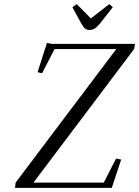

<svg xmlns="http://www.w3.org/2000/svg" viewBox="-20 -916 678 936"><path d="M53.2 0 56.2 -25.9 546.9 -676.8H246.1L185.1 -559.1L163.1 -564L209 -707L231 -702.1H638.2L633.8 -676.8L143.1 -25.9H485.8L545.9 -143.1L570.8 -138.2L524.9 0ZM333 -880.9 354 -896 422.9 -826.2 513.2 -896 529.8 -880.9 467.8 -801.8Q452.6 -783.7 441.4 -776.9Q430.2 -770 416 -770Q402.3 -770 394.8 -776.4Q387.2 -782.7 376 -801.8Z"/></svg>

Font: Dehuti
Style: Italic
Weight: 400
Version: Version 1.2